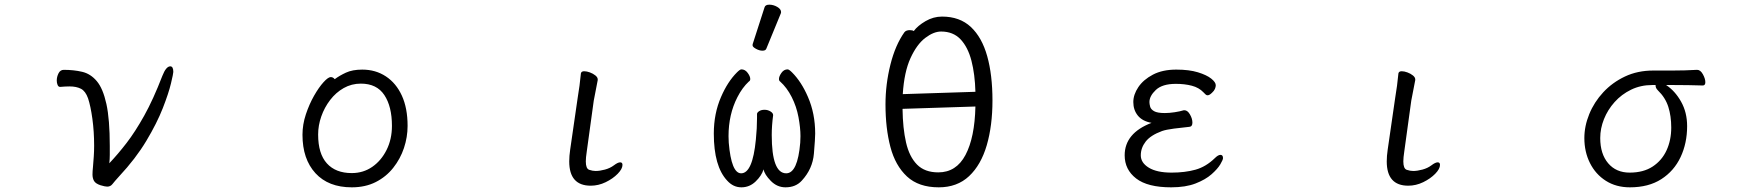

<svg xmlns="http://www.w3.org/2000/svg" viewBox="-20 -784 7540 822"><path d="M237 -412Q230 -412 226.5 -420.5Q223 -429 223 -439Q223 -455 230.5 -470Q238 -485 253 -485Q296 -485 332 -476.5Q368 -468 394.5 -436.5Q421 -405 435.5 -339Q450 -273 450 -159Q450 -140 450 -121.5Q450 -103 448 -85Q485 -124 522 -172Q559 -220 597.5 -289Q636 -358 675 -459Q691 -500 709 -500Q722 -500 722 -476Q722 -469 712 -427Q702 -385 677 -321Q652 -257 606.5 -181Q561 -105 490 -29Q470 -7 461.5 4Q453 15 439 15Q430 15 410 9Q389 2 382.5 -9.5Q376 -21 376 -37Q376 -44 376.5 -52Q377 -60 378 -69Q380 -92 381.5 -114.5Q383 -137 383 -160Q383 -221 375.5 -275.5Q368 -330 357 -363Q346 -394 326.5 -404Q307 -414 278 -414Q269 -414 259 -413.5Q249 -413 238 -412Z M1413 -445Q1433 -460 1461 -473Q1489 -486 1531 -486Q1588 -486 1632 -457Q1676 -428 1700.5 -374.5Q1725 -321 1725 -245Q1725 -197 1709.5 -150.5Q1694 -104 1663.5 -65.5Q1633 -27 1588.5 -4.5Q1544 18 1486 18Q1386 18 1330.5 -42.5Q1275 -103 1275 -207Q1275 -251 1289.5 -294.5Q1304 -338 1324.5 -374Q1345 -410 1365 -432Q1385 -454 1396 -454Q1406 -454 1413 -445ZM1486 -43Q1535 -43 1573.5 -69.5Q1612 -96 1635 -142Q1658 -188 1658 -245Q1658 -328 1625.5 -377Q1593 -426 1525 -426Q1485 -426 1451.5 -407Q1418 -388 1393.5 -356Q1369 -324 1355.5 -285.5Q1342 -247 1342 -208Q1342 -126 1379.5 -84.5Q1417 -43 1486 -43Z M2453 -364Q2457 -387 2461 -417Q2465 -447 2467 -470Q2469 -479 2481 -479Q2492 -479 2505.5 -474Q2519 -469 2529 -461Q2539 -453 2539 -444V-441L2522 -353L2492 -135Q2490 -122 2489 -111.5Q2488 -101 2488 -93Q2488 -62 2502.5 -57Q2517 -52 2530 -52Q2548 -52 2570 -58Q2592 -64 2608 -76Q2625 -89 2635 -89Q2645 -89 2645 -78Q2645 -61 2624.5 -40Q2604 -19 2573 -4Q2542 11 2509 11Q2417 11 2417 -93Q2417 -104 2418 -117Q2419 -130 2421 -143Z M3253 -752Q3256 -764 3273.5 -764Q3291 -764 3307.5 -754.5Q3324 -745 3324 -732Q3324 -729 3323 -727L3261 -576Q3258 -567 3244.5 -567Q3231 -567 3216.5 -575Q3202 -583 3202 -589.5Q3202 -596 3203 -597ZM3343 18Q3307 18 3280 -9.5Q3253 -37 3249 -59Q3241 -32 3215 -7Q3189 18 3154 18Q3119 18 3093 -11Q3036 -72 3036 -212Q3036 -298 3067 -369Q3095 -434 3135 -474Q3148 -487 3154 -487Q3170 -487 3181 -472Q3192 -457 3192 -446Q3192 -438 3186 -435Q3158 -409 3137 -368Q3099 -294 3099 -201L3100 -173Q3111 -42 3153 -42Q3202 -42 3216 -186Q3221 -235 3221 -279V-296Q3221 -302 3230 -308Q3239 -314 3253 -314Q3267 -314 3278.5 -307Q3290 -300 3290 -291Q3284 -246 3284 -206Q3284 -42 3346 -42Q3395 -42 3406 -173L3407 -201Q3407 -237 3398.5 -282.5Q3390 -328 3369.5 -368.5Q3349 -409 3320 -435Q3315 -438 3315 -446Q3315 -457 3325.5 -472Q3336 -487 3352 -487Q3358 -487 3371 -474Q3411 -434 3439 -369Q3470 -298 3470 -212Q3470 -191 3464.5 -126Q3459 -61 3413 -11Q3387 18 3343 18Z M3892 -651Q3909 -674 3942.5 -693.5Q3976 -713 4013 -713Q4089 -713 4136.5 -668.5Q4184 -624 4206.5 -543.5Q4229 -463 4229 -354Q4229 -246 4204.5 -162Q4180 -78 4129 -30Q4078 18 3999 18Q3913 18 3863 -28.5Q3813 -75 3792 -155Q3771 -235 3771 -337Q3771 -423 3792 -507Q3813 -591 3852 -646Q3856 -651 3862 -653Q3868 -655 3875 -655Q3887 -655 3892 -651ZM4156 -391Q4154 -466 4139 -524Q4124 -582 4092.5 -615.5Q4061 -649 4009 -649Q3977 -649 3941 -621.5Q3905 -594 3878 -535Q3851 -476 3845 -381ZM3844 -318Q3845 -235 3859 -174Q3873 -113 3906 -79.5Q3939 -46 3997 -46Q4074 -46 4113.5 -120.5Q4153 -195 4156 -328Z M5051 -312Q5064 -312 5074.5 -294Q5085 -276 5085 -259Q5085 -242 5072 -241Q5041 -238 5006.5 -233.5Q4972 -229 4955 -223Q4906 -205 4885 -178Q4864 -151 4864 -119Q4864 -87 4898.5 -66Q4933 -45 4996 -45Q5053 -45 5098 -57.5Q5143 -70 5181 -107Q5195 -121 5205 -121Q5216 -121 5216 -107Q5216 -100 5204.5 -80.5Q5193 -61 5167 -38Q5141 -15 5098.5 1.5Q5056 18 4994 18Q4893 18 4844 -20Q4795 -58 4795 -119Q4795 -214 4910 -258Q4871 -265 4851.5 -289Q4832 -313 4832 -347Q4832 -379 4853.5 -411Q4875 -443 4916 -464.5Q4957 -486 5016 -486Q5071 -486 5108.5 -474.5Q5146 -463 5165.5 -447.5Q5185 -432 5185 -419Q5185 -412 5181.5 -403.5Q5178 -395 5169 -387Q5158 -376 5150 -376Q5145 -376 5141 -380Q5137 -384 5132 -389Q5113 -409 5082.5 -417Q5052 -425 5014 -425Q4956 -425 4928.5 -399Q4901 -373 4901 -347Q4901 -339 4904 -327.5Q4907 -316 4921 -308Q4935 -300 4967 -300Q4986 -300 5009 -303.5Q5032 -307 5048 -312Z M5953 -364Q5957 -387 5961 -417Q5965 -447 5967 -470Q5969 -479 5981 -479Q5992 -479 6005.5 -474Q6019 -469 6029 -461Q6039 -453 6039 -444V-441L6022 -353L5992 -135Q5990 -122 5989 -111.5Q5988 -101 5988 -93Q5988 -62 6002.5 -57Q6017 -52 6030 -52Q6048 -52 6070 -58Q6092 -64 6108 -76Q6125 -89 6135 -89Q6145 -89 6145 -78Q6145 -61 6124.5 -40Q6104 -19 6073 -4Q6042 11 6009 11Q5917 11 5917 -93Q5917 -104 5918 -117Q5919 -130 5921 -143Z M7246 -485Q7260 -485 7270.5 -466Q7281 -447 7281 -432Q7281 -418 7270 -418Q7237 -419 7208 -419.5Q7179 -420 7144 -420H7113Q7151 -395 7177 -349Q7203 -303 7203 -244Q7203 -171 7175 -111.5Q7147 -52 7092.5 -17Q7038 18 6958 18Q6899 18 6855 -10Q6811 -38 6787 -86Q6763 -134 6763 -193Q6763 -244 6784 -295.5Q6805 -347 6844 -389Q6883 -431 6937 -456.5Q6991 -482 7058 -482H7140Q7194 -482 7245 -485ZM7068 -420H7054Q7004 -420 6963 -400Q6922 -380 6892.5 -347Q6863 -314 6847 -274Q6831 -234 6831 -193Q6831 -125 6865 -85Q6899 -45 6957 -45Q7016 -45 7055.5 -71Q7095 -97 7115 -140.5Q7135 -184 7135 -238Q7135 -287 7122.5 -326.5Q7110 -366 7078 -397Q7072 -403 7070 -408Q7068 -413 7068 -417Z"/></svg>

Font: Moon Stars Kai HW
Style: Regular
Weight: 400
Designer: GuiWonder
Version: Version 1.101